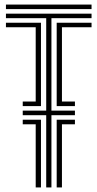

<svg xmlns="http://www.w3.org/2000/svg" viewBox="-20 -820 426 840"><path d="M79.5 -355.8V-375.8H136.2V-700.8H6V-720.5H159.2V-355.8ZM6 -780.2V-800H380.5V-780.2ZM136.2 0V-276.2H79.5V-296.2H159.2V0ZM228 0V-296.2H307.8V-276.2H251V0ZM228 -355.8V-720.5H380.5V-700.8H251V-375.8H307.8V-355.8ZM6 -740.5V-760.2H380.5V-740.5H205V-336H307.8V-316H205V0H182.2V-316H79.5V-336H182.2V-740.5Z"/></svg>

Font: Big Shoulders Inline Text Thin
Style: Bold
Weight: 700
Version: Version 2.002